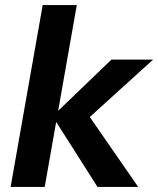

<svg xmlns="http://www.w3.org/2000/svg" viewBox="-20 -740 626 760"><path d="M366 0 188 -280 421 -504H586L297 -242L307 -318L527 0ZM22 0 149 -720H284L157 0Z"/></svg>

Font: DM Sans
Style: Bold Italic
Weight: 700
Italic angle: -10°
Designer: Colophon Foundry, Jonny Pinhorn
Foundry: Colophon Foundry
Version: Version 4.004;gftools[0.9.30]